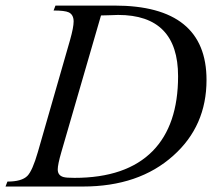

<svg xmlns="http://www.w3.org/2000/svg" viewBox="-50 -682 792 702"><path d="M705.1 -389.6Q705.1 -221.2 583.5 -112.8Q458 0 252.9 0H-29.8L-22.9 -18.1Q29.8 -18.1 50.3 -39.1Q68.8 -58.1 88.4 -126L206.1 -535.6Q219.2 -582 219.2 -603.5Q219.2 -627.9 201.7 -636.7Q187 -643.6 146 -643.6L152.8 -661.6H368.7Q705.1 -661.6 705.1 -389.6ZM601.1 -403.3Q601.1 -627.4 381.8 -627.4Q379.4 -627.4 356 -626.5Q332.5 -625.5 319.3 -625.5L174.3 -126Q161.1 -80.6 161.1 -62.5Q161.1 -40.5 182.1 -34.7Q191.9 -31.7 222.2 -31.7Q411.6 -31.7 508.3 -129.9Q601.1 -224.6 601.1 -403.3Z"/></svg>

Font: Dai Banna SIL Book
Style: Oblique
Weight: 400
Italic angle: -11°
Designer: Victor Gaultney
Foundry: SIL International
Version: Version 2.000